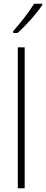

<svg xmlns="http://www.w3.org/2000/svg" viewBox="-20 -1015 248 1035"><path d="M208 -988V-995H164C134 -947 94 -896 51 -847V-837H74C118 -875 177 -941 208 -988ZM113 0V-760H76V0Z"/></svg>

Font: Noto Sans Sinhala UI Condensed ExtraLight
Style: Regular
Weight: 200
Width: 3
Designer: Jelle Bosma - Monotype Design Team
Foundry: Monotype Imaging Inc.
Version: Version 2.006